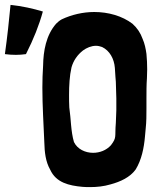

<svg xmlns="http://www.w3.org/2000/svg" viewBox="-144 -750 647 784"><path d="M-101 -730C-107 -667 -114 -600 -124 -529C-109 -527 -94 -526 -79 -526C-66 -526 -52 -527 -38 -529C-7 -590 16 -648 31 -703C-9 -715 -53 -725 -101 -730ZM193 13C204 14 214 14 224 14C252 14 280 11 307 3C348 -8 387 -26 410 -58C434 -97 444 -146 448 -193L451 -226C454 -253 454 -280 454 -307C454 -321 454 -334 454 -348C454 -375 454 -403 456 -431C456 -443 457 -455 457 -467C457 -488 456 -509 454 -530C451 -551 447 -572 438 -592C430 -615 416 -636 397 -653C355 -685 298 -701 241 -701C195 -701 148 -690 108 -671C99 -666 92 -660 85 -653C44 -606 33 -542 32 -482C30 -452 29 -422 29 -392C29 -317 34 -242 37 -168C38 -129 42 -90 61 -57C85 -4 138 8 193 13ZM309 -157C290 -136 263 -126 236 -126C204 -126 172 -141 158 -170C145 -214 146 -264 139 -311C138 -328 138 -345 138 -362C138 -401 140 -440 148 -475C156 -503 172 -526 195 -544C210 -555 229 -563 248 -563C256 -563 265 -561 273 -558C304 -543 322 -510 325 -473C326 -450 329 -417 329 -416L331 -348V-300L329 -248C324 -190 334 -190 309 -157Z"/></svg>

Font: HEYCLAY
Style: Regular
Weight: 400
Designer: Marcelo Magalhaes
Foundry: Marcelo Magalhães
Version: Version 1.300;hotconv 1.0.109;makeotfexe 2.5.65596